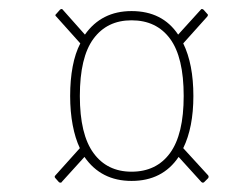

<svg xmlns="http://www.w3.org/2000/svg" viewBox="-20 -522 530 416"><path d="M114 -128Q113 -125 108 -127L100 -136Q97 -139 100 -142L153 -201Q143 -222 137.5 -251Q132 -280 132 -314Q132 -349 137.5 -378Q143 -407 154 -428L102 -486Q98 -489 102 -492L110 -501Q114 -504 116 -501L164 -447Q200 -498 265 -498Q332 -498 366 -447L415 -501Q417 -504 421 -501L429 -492Q432 -490 429 -486L377 -428Q399 -383 399 -314Q399 -246 377 -201L431 -142Q433 -139 431 -136L422 -127Q419 -125 416 -128L367 -182Q332 -130 265 -130Q199 -130 163 -182ZM265 -150Q319 -150 348.5 -190.5Q378 -231 378 -314Q378 -398 348.5 -438Q319 -478 265 -478Q212 -478 182.5 -438Q153 -398 153 -314Q153 -231 182.5 -190.5Q212 -150 265 -150Z"/></svg>

Font: Sofia Sans Condensed Thin
Style: Italic
Weight: 250
Italic angle: -9°
Version: Version 4.100